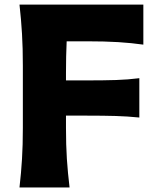

<svg xmlns="http://www.w3.org/2000/svg" viewBox="-20 -821 692 841"><path d="M65.4 0Q72.8 -64.5 76.4 -125Q80.1 -185.5 80.1 -260.7V-532.7Q80.1 -610.8 76.4 -672.6Q72.8 -734.4 65.4 -800.8H607.9V-625.5Q556.6 -632.8 498 -636.5Q439.5 -640.1 359.9 -640.1H272Q269 -575.2 269 -502V-468.8H362.8Q436 -468.8 488.5 -470.5Q541 -472.2 590.3 -478.5V-306.2Q538.6 -311.5 485.8 -313Q433.1 -314.5 362.3 -314.5H269V-260.7Q269 -185.5 272.9 -125Q276.9 -64.5 284.7 0Z"/></svg>

Font: Pinar DS4-Bold
Style: Regular
Weight: 700
Designer: Amin Abedi
Version: Version 2.000